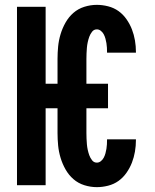

<svg xmlns="http://www.w3.org/2000/svg" viewBox="-20 -763 640 791"><path d="M379 8Q353 8 327.5 0Q302 -8 282.5 -25Q263 -42 250 -65Q237 -88 229.5 -113Q222 -138 219.5 -163.5Q217 -189 217 -215V-317H168V0H50V-735H168V-418H217V-520Q217 -546 219.5 -571.5Q222 -597 229.5 -622Q237 -647 250 -670Q263 -693 282.5 -710Q302 -727 327.5 -735Q353 -743 379 -743Q402 -743 425.5 -737Q449 -731 468 -717.5Q487 -704 501 -684Q515 -664 523.5 -642Q532 -620 536 -596.5Q540 -573 540 -549V-546H421V-547Q421 -557 420.5 -566.5Q420 -576 418.5 -585Q417 -594 414.5 -603.5Q412 -613 407.5 -621.5Q403 -630 395.5 -636Q388 -642 379 -642Q367 -642 359.5 -632.5Q352 -623 348 -612Q344 -601 341.5 -589.5Q339 -578 338 -566.5Q337 -555 336.5 -543Q336 -531 336 -520V-418H425V-317H336V-215Q336 -204 336.5 -192Q337 -180 338 -168.5Q339 -157 341.5 -145.5Q344 -134 348 -123Q352 -112 359.5 -102.5Q367 -93 379 -93Q388 -93 395.5 -99Q403 -105 407.5 -113.5Q412 -122 414.5 -131.5Q417 -141 418.5 -150Q420 -159 420.5 -168.5Q421 -178 421 -188V-189H540V-186Q540 -162 536 -138.5Q532 -115 523.5 -93Q515 -71 501 -51Q487 -31 468 -17.5Q449 -4 425.5 2Q402 8 379 8Z"/></svg>

Font: R Plex Mono
Style: Bold
Weight: 700
Monospace: yes
Designer: Belleve Invis
Foundry: Belleve Invis
Version: Version 31.8.0